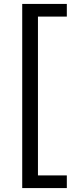

<svg xmlns="http://www.w3.org/2000/svg" viewBox="-20 -834 396 978"><path d="M93.2 124V-814H320.4V-749.5H173.3V59.5H320.4V124Z"/></svg>

Font: Mozilla Text ExtraLight
Style: Regular
Weight: 200
Designer: Studio DRAMA
Foundry: Studio DRAMA
Version: Version 1.000